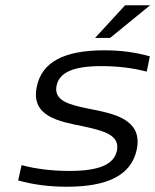

<svg xmlns="http://www.w3.org/2000/svg" viewBox="-20 -700 590 729"><path d="M293 -221C371 -204 436 -189 424 -128C413 -76 358 -51 243 -51C181 -51 118 -58 62 -73L49 -15C105 1 167 9 234 9C387 9 478 -34 499 -131C524 -248 410 -269 318 -287C246 -302 182 -316 195 -376C206 -424 256 -449 366 -449C426 -449 485 -442 537 -428L549 -486C497 -501 440 -509 376 -509C221 -509 139 -463 120 -372C95 -258 204 -239 293 -221ZM341 -556H398L550 -680H455Z"/></svg>

Font: LT Wave Light
Style: Italic
Weight: 300
Designer: Daniel Lyons
Version: Version 2.5 (Glyphs App)